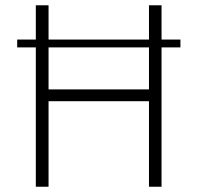

<svg xmlns="http://www.w3.org/2000/svg" viewBox="-20 -710 750 730"><path d="M666 -559.6V-529.8H594.2V0H546.4V-325.2H164.6V0H116.2V-529.8H45.4V-559.6H116.2V-689.9H164.6V-559.6H546.4V-689.9H594.2V-559.6ZM546.4 -370.1V-529.8H164.6V-370.1Z"/></svg>

Font: HK Grotesk Light Legacy
Style: Regular
Weight: 300
Designer: Alfredo Marco Pradil
Foundry: Hanken Design Co.
Version: Version 2.022;PS 002.022;hotconv 1.0.88;makeotf.lib2.5.64775